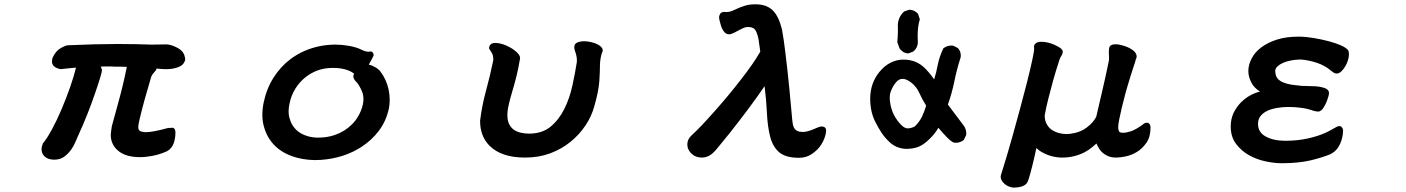

<svg xmlns="http://www.w3.org/2000/svg" viewBox="-20 -686 6540 893"><path d="M448.2 -376Q454.1 -366.7 454.1 -358.4Q454.1 -344.7 420.4 -247.1Q405.8 -204.1 386.2 -154.8Q366.7 -105.5 345.7 -60.1Q339.4 -45.4 334 -33.2Q328.6 -21 326.2 -16.1Q323.7 -11.2 321.3 -6.3Q303.7 24.9 278.3 43Q259.3 56.6 233.4 56.6Q198.2 56.6 182.1 35.6Q173.3 23.4 173.3 8.3Q173.3 -3.9 179.7 -19.5Q197.8 -40.5 220.9 -83Q244.1 -125.5 266.4 -178Q288.6 -230.5 306.4 -281.5Q324.2 -332.5 333.5 -371.6Q311 -369.6 295.2 -367.9Q279.3 -366.2 261.2 -364.3Q239.7 -369.1 230.5 -378.4Q221.7 -387.2 221.7 -399.4Q221.7 -403.3 222.2 -406.2Q223.6 -411.1 223.6 -414.1V-415.5Q238.3 -448.7 262.7 -462.4Q274.9 -469.2 283.4 -472.4Q292 -475.6 298.8 -475.6Q427.7 -481.4 528.3 -481.4Q586.9 -481.4 615.2 -480.5Q662.1 -478.5 683.1 -478.5Q704.1 -478.5 723.6 -479Q743.2 -479.5 750.5 -479.5Q757.8 -479.5 760.3 -479.2Q762.7 -479 764.6 -478.5Q779.8 -476.1 796.9 -467.8Q823.2 -455.6 832 -440.4Q838.4 -430.7 840.8 -416Q841.3 -414.1 841.3 -409.9Q841.3 -405.8 838.4 -399.4Q835.9 -392.6 828.6 -385.3Q815.4 -372.6 783.2 -366.7Q770 -364.3 751.7 -364.3Q733.4 -364.3 707.5 -367.2Q707.5 -366.7 707.5 -365.5Q707.5 -364.3 706.8 -362.1Q706.1 -359.9 703.6 -357.4Q701.2 -355 694.3 -346.2Q689.9 -342.3 685.5 -333Q683.1 -329.6 682.6 -326.2Q648.4 -212.9 630.4 -136.2Q623 -106.4 623 -95.7Q623 -81.1 631.3 -76.7Q642.6 -71.3 659.2 -71.3Q691.4 -71.3 761.7 -90.8H762.7Q772 -90.8 776.1 -91.3Q780.3 -91.8 781.2 -91.8Q782.2 -91.8 783.7 -91.8Q787.6 -90.8 790.5 -87.9Q795.9 -82.5 795.9 -69.3Q795.9 -43.5 788.1 -20.5Q779.8 4.4 756.3 17.6Q712.4 37.6 662.1 43Q646.5 44.9 631.8 44.9Q565.4 44.9 530.8 16.1Q495.1 -12.7 495.1 -59.6V-60.1L497.1 -78.1Q498.5 -90.8 500 -98.6Q506.8 -125 523.7 -185.1Q540.5 -245.1 551 -289.1Q561.5 -333 569.8 -375Q564 -375 554 -375.5Q543.9 -376 535.4 -376Q526.9 -376 524.2 -376Q521.5 -376 518.6 -376Q515.6 -376 513.2 -376Q507.8 -376.5 499 -376.7Q490.2 -377 482.4 -377Q466.8 -377 459.5 -376.7Q452.1 -376.5 448.2 -376Z M1717.8 -429.7V-428.2Q1713.9 -419.4 1710.2 -412.6Q1706.5 -405.8 1705.6 -404.3Q1704.6 -402.8 1703.9 -401.4Q1703.1 -399.9 1702.4 -398.4Q1701.7 -397 1700.7 -395.5Q1699.7 -394 1698.7 -392.1Q1697.3 -389.2 1695.3 -385.3Q1710.4 -382.3 1726.1 -373Q1736.8 -366.7 1744.6 -358.9Q1747.6 -356 1749 -354Q1777.8 -315.4 1787.6 -269Q1792.5 -244.1 1792.5 -222.7Q1792.5 -201.2 1789.1 -183.1Q1776.9 -124.5 1743.2 -79.1Q1709.5 -34.2 1662.1 -3.4Q1591.8 42.5 1501.5 54.7Q1473.1 58.6 1444.3 58.6Q1385.3 57.6 1336.9 40Q1269 15.1 1233.9 -38.1Q1216.3 -64.5 1207.5 -97.2Q1200.2 -122.6 1200.2 -150.9Q1200.2 -179.7 1206.1 -208.5Q1220.2 -275.4 1253.2 -326.4Q1286.1 -377.4 1331.1 -411.1Q1390.6 -455.6 1466.3 -471.2Q1502.9 -478.5 1541 -478.5Q1569.8 -478.5 1603.5 -472.7Q1638.2 -466.3 1660.6 -455.1Q1675.3 -447.8 1682.6 -446.8Q1689.9 -445.3 1692.9 -445.3Q1695.8 -445.3 1696.8 -445.3Q1699.2 -446.8 1702.1 -446.8Q1705.1 -446.8 1710 -445.3L1711.4 -443.8Q1717.8 -438 1717.8 -429.7ZM1630.9 -312Q1623.5 -321.8 1623.5 -331.1Q1623.5 -337.9 1627 -343.3Q1612.3 -355 1590.3 -361.8Q1563.5 -370.1 1532.2 -370.1Q1529.3 -370.1 1526.4 -370.1Q1484.9 -370.1 1450.7 -356Q1398.9 -334.5 1364.7 -289.6Q1342.8 -260.3 1332 -226.1Q1329.1 -217.3 1327.1 -206.5Q1322.3 -186 1322.3 -169.2Q1322.3 -152.3 1325.4 -140.6Q1328.6 -128.9 1332 -120.1Q1340.8 -99.1 1356.9 -83Q1377.9 -62 1412.6 -52.2Q1434.6 -45.9 1460 -45.9Q1501.5 -45.9 1537.1 -58.1Q1584 -74.2 1616.7 -107.4Q1632.8 -123 1644 -142.1Q1661.6 -170.9 1668 -201.7Q1670.4 -214.4 1670.4 -224.1Q1670.4 -243.2 1664.6 -258.3Q1654.3 -283.7 1641.6 -300.3L1635.7 -306.6Q1632.8 -309.1 1630.9 -312Z M2283.2 -486.3Q2307.1 -486.3 2335 -474.1Q2362.8 -461.9 2382.3 -444.3Q2393.6 -434.1 2397.5 -423.8Q2398.9 -419.9 2398.9 -415.5Q2398.9 -411.1 2397.5 -407.2Q2391.1 -367.2 2381.8 -330.6Q2372.6 -293.9 2362.8 -261.2Q2343.8 -197.3 2340.8 -169.4Q2339.8 -159.7 2339.8 -151.4Q2339.8 -125 2348.1 -108.6Q2356.4 -92.3 2370.1 -82.5Q2384.3 -72.8 2402.3 -68.8Q2420.9 -64.5 2440.4 -64.5Q2501 -64.5 2540 -96.2Q2579.6 -128.9 2604.5 -179Q2629.4 -229 2642.3 -288.3Q2655.3 -347.7 2663.1 -398.9Q2663.1 -413.6 2662.1 -419.9Q2659.7 -435.5 2654.8 -447.3Q2650.9 -457.5 2650.9 -466.3Q2650.9 -476.6 2657.2 -483.4Q2662.6 -488.3 2673.1 -491.2Q2683.6 -494.1 2695.1 -494.1Q2706.5 -494.1 2715.8 -492.7Q2725.1 -491.2 2732.9 -489.3Q2748.5 -485.4 2759.5 -479.5Q2770.5 -473.6 2775.4 -468.3Q2783.2 -460.4 2783.2 -451.7Q2783.2 -449.7 2782.7 -446.3L2782.2 -445.3Q2777.8 -438.5 2774.2 -418.9Q2770.5 -399.4 2770.5 -386.7Q2770.5 -356 2767.6 -310.1Q2764.6 -263.2 2744.6 -193.4Q2731.9 -146 2703.4 -103Q2674.8 -60.1 2633.8 -26.6Q2592.8 6.8 2539.6 26.9Q2485.8 46.9 2421.9 46.9Q2312 46.9 2256.8 -8.3Q2212.9 -52.2 2212.9 -124V-124.5Q2221.7 -195.8 2240.2 -263.2Q2258.8 -330.6 2274.4 -406.2Q2274.4 -426.3 2269.5 -436Q2263.7 -447.3 2254.9 -459.5V-462.4Q2255.4 -472.7 2261.7 -479Q2269 -486.3 2283.2 -486.3Z M3458 -560.5Q3448.2 -560.5 3437.3 -555.7Q3426.3 -550.8 3417.5 -545.9Q3403.3 -538.1 3395 -533.9Q3386.7 -529.8 3381.1 -528.1Q3375.5 -526.4 3371.3 -526.4Q3367.2 -526.4 3364.5 -527.1Q3361.8 -527.8 3359.4 -528.8Q3354.5 -531.2 3350.1 -535.6L3346.7 -540Q3336.4 -552.2 3330.6 -576.2Q3328.6 -583 3326.7 -590.6Q3324.7 -598.1 3324.7 -602.1Q3324.7 -606 3324.7 -608.2Q3324.7 -610.4 3325.7 -612.8Q3330.1 -630.9 3349.6 -630.9Q3352.5 -630.9 3355.5 -629.9Q3356.4 -629.9 3358.4 -629.9Q3372.6 -629.9 3384.5 -635Q3396.5 -640.1 3410.2 -646.5Q3423.8 -652.8 3442.4 -658.7Q3463.9 -666 3493.7 -666Q3545.9 -666 3574.7 -637.2Q3602.1 -609.9 3617.2 -548.3Q3625.5 -503.4 3633.3 -437L3642.6 -357.4Q3647.5 -315.4 3651.4 -272.9Q3662.6 -148.4 3665 -126V-125.5Q3666 -114.3 3668 -105Q3671.4 -91.8 3678.7 -84Q3682.6 -80.1 3689 -76.7Q3698.2 -72.3 3713.9 -72.3Q3733.4 -72.3 3762.7 -84.5L3783.7 -93.3Q3794.4 -97.7 3800.8 -97.7Q3812 -97.7 3817.4 -92.3Q3822.3 -87.4 3822.3 -80.1Q3822.3 -64 3814 -42Q3802.7 -12.2 3780.3 10.7Q3767.1 23.4 3750.5 33.7Q3726.6 47.9 3696.3 47.9Q3632.8 47.9 3602.5 21Q3573.2 -5.4 3561.5 -52.5Q3549.8 -99.6 3547.1 -159.4Q3544.4 -219.2 3536.1 -285.2Q3470.7 -189.5 3375 -68.4Q3342.8 -28.3 3313.5 6.8Q3296.9 27.3 3280.3 37.1Q3262.7 46.9 3244.1 46.9Q3214.4 46.9 3194.3 26.9Q3187 19.5 3181.9 9Q3176.8 -1.5 3176.8 -14.2Q3176.8 -38.1 3195.8 -55.7Q3234.9 -90.8 3302.2 -167Q3366.7 -239.3 3425.3 -314.9Q3483.9 -389.6 3516.1 -445.8L3507.8 -504.4Q3500.5 -539.6 3489.3 -550.8Q3485.8 -554.2 3480 -556.6Q3472.2 -560.5 3458 -560.5Z M4051.8 -117.7Q4027.3 -164.6 4027.3 -228Q4027.3 -236.3 4028.3 -247.6Q4034.2 -314.9 4082 -364.7Q4106.9 -390.6 4140.1 -401.9Q4160.2 -408.7 4182.6 -408.7Q4196.8 -408.7 4211.4 -406.2Q4250 -398.9 4277.8 -372.6Q4300.8 -351.1 4324.7 -316.9Q4335 -348.6 4340.8 -381.3Q4349.1 -423.3 4367.7 -461.4Q4378.4 -469.2 4387.7 -471.7Q4397 -474.1 4402.8 -474.1Q4408.7 -474.1 4413.1 -473.6L4435.5 -462.4L4436.5 -460.9Q4448.7 -447.3 4448.7 -426.8Q4448.7 -420.4 4447.8 -418.5Q4430.2 -364.3 4418.7 -307.6Q4407.2 -251 4388.7 -199.7L4462.4 -101.6Q4474.1 -85.9 4474.1 -65.4Q4474.1 -62 4473.6 -57.6L4462.4 -34.7Q4451.7 -26.9 4442.4 -24.4Q4433.1 -22 4427.2 -22Q4418.9 -22 4416.5 -22.9Q4405.3 -26.4 4384.8 -46.9Q4368.2 -63.5 4344.2 -91.8Q4331.1 -66.9 4305.2 -41.5Q4273.9 -9.8 4245.6 -1Q4223.1 6.3 4197.3 6.3Q4189.5 6.3 4184.6 5.9Q4147 1.5 4120.6 -22Q4095.7 -44.9 4080.6 -67.9Q4065.4 -90.8 4051.8 -117.7ZM4147 -302.7Q4131.8 -284.2 4123.5 -261.7Q4118.2 -248 4118.2 -230.5Q4118.2 -220.2 4120.1 -209Q4124.5 -177.2 4137.7 -151.9Q4151.9 -124.5 4172.4 -104Q4188 -88.9 4201.7 -88.9Q4209 -88.9 4218 -91.3Q4227.1 -93.8 4233.9 -97.2Q4255.4 -117.7 4268.1 -143.1Q4279.8 -168 4287.6 -194.8Q4269.5 -223.1 4256.3 -252.4Q4243.7 -281.2 4219.7 -300.8Q4196.3 -319.3 4178.2 -319.3Q4160.2 -319.3 4147 -302.7ZM4156.2 -542.5 4155.8 -566.4Q4155.8 -604.5 4184.1 -631.8L4185.5 -632.8L4208.5 -640.6H4210Q4231.9 -640.6 4249 -622.6L4250 -621.1L4258.3 -595.7L4257.3 -593.3Q4248 -562.5 4248 -517.6Q4248 -503.9 4249 -488.3Q4248 -463.9 4229 -447.3L4227.5 -446.3L4204.6 -437.5H4202.6Q4181.6 -438.5 4165 -459L4164.1 -460L4153.3 -490.2Q4156.2 -516.6 4156.2 -542.5Z M5138.2 -413.6 5137.2 -445.8Q5137.2 -454.1 5138.4 -461.4Q5139.6 -468.8 5144 -473.1Q5150.9 -480 5169.4 -480Q5176.8 -480 5185.1 -478.5Q5203.1 -475.1 5220.7 -468.3Q5243.7 -458.5 5256.3 -446.3Q5266.6 -435.5 5266.6 -422.9Q5266.6 -416.5 5263.2 -411.1Q5261.7 -408.7 5261.7 -406.2V-404.8Q5253.9 -382.8 5238 -331.5Q5222.2 -280.3 5213.4 -247.6Q5194.8 -178.2 5185.5 -130.4Q5180.7 -106.4 5180.7 -94.2Q5180.7 -82 5185.5 -74.2Q5189 -68.4 5204.1 -68.4Q5217.3 -68.4 5239.3 -75.2Q5260.7 -82 5294.9 -106.4Q5303.7 -115.2 5313.5 -115.2Q5324.7 -115.2 5328.6 -105.5Q5331.1 -100.1 5331.1 -91.8Q5331.1 -49.3 5312 -22Q5293.5 4.9 5268.3 20.3Q5243.2 35.6 5216.3 41.3Q5189.5 46.9 5171.9 46.9Q5148.9 46.9 5132.3 39.6Q5101.1 25.4 5086.4 -4.4Q5082.5 -11.7 5079.6 -18.6Q5071.3 -11.2 5061.5 -2.9Q5046.4 10.3 5025.6 21.5Q5004.9 32.7 4978.5 39.6Q4952.1 46.9 4918.9 46.9Q4906.7 46.9 4889.6 44.4Q4853.5 38.6 4821.3 19Q4809.6 11.7 4800.3 2.4Q4781.7 90.3 4764.2 147.5Q4763.2 150.4 4762.2 152.8Q4752.9 186.5 4693.4 186.5Q4688.5 186.5 4677.2 183.1Q4661.1 178.2 4648.9 166Q4634.3 151.9 4634.3 136.7Q4634.3 129.9 4637.2 122.6Q4663.6 39.6 4689.9 -55.2L4724.6 -181.2Q4761.7 -317.4 4780.8 -405.3Q4790 -447.3 4790 -460L4789.6 -463.9Q4789.1 -466.8 4789.1 -470.7V-472.2Q4791.5 -479 4795.4 -482.9Q4804.7 -491.7 4823.7 -491.7Q4851.6 -491.7 4883.8 -478Q4893.6 -473.6 4902.6 -468.5Q4911.6 -463.4 4916.5 -458.5Q4922.9 -452.1 4922.9 -445.3Q4922.9 -436 4916.5 -426.3Q4910.6 -417 4907.7 -408.7Q4902.3 -393.6 4890.6 -354.2Q4878.9 -314.9 4877 -307.6L4873.5 -293.9Q4861.3 -249 4856 -227.5Q4846.2 -190.4 4838.9 -148.9Q4838.9 -126 4847.7 -109.9Q4856.4 -93.3 4870.6 -83Q4885.3 -72.8 4904.1 -67.6Q4922.9 -62.5 4939.9 -62.5Q4957 -62.5 4976.1 -66.9Q5017.6 -75.7 5049.8 -105.5Q5066.4 -120.6 5078.6 -142.6L5106.4 -262.2Q5121.1 -323.7 5135.7 -395.5Q5138.2 -403.8 5138.2 -413.6Z M6253.9 -432.6Q6253.9 -417.5 6246.6 -397.9Q6243.7 -389.6 6239.3 -381.8Q6231 -366.2 6219.7 -355Q6208.5 -343.8 6196.3 -343.8Q6189 -343.8 6180.9 -349.4Q6172.9 -355 6162.8 -363.3Q6152.8 -371.6 6138.2 -379.4Q6109.9 -395 6067.9 -403.8Q6047.9 -408.2 6029.3 -409.2Q6008.3 -409.2 5987.3 -405.3Q5943.8 -397.5 5921.9 -377.4Q5912.1 -368.7 5911.1 -356.9Q5911.1 -344.2 5915.5 -332.5Q5919.4 -321.3 5930.7 -312.5Q5941.9 -303.7 5963.9 -297.4Q5985.8 -291 6020.5 -288.1Q6031.7 -286.1 6053.2 -286.1Q6075.7 -286.1 6098.6 -284.7Q6121.6 -283.2 6139.2 -277.3Q6148.9 -274.4 6155 -268.3Q6161.1 -262.2 6161.1 -252.9Q6161.1 -242.2 6152.3 -218.8Q6146.5 -202.6 6141.1 -194.3Q6133.8 -181.2 6128.9 -176.3Q6119.6 -167 6110.4 -167Q6106.4 -167 6098.6 -168.5Q6090.3 -170.4 6086.9 -171.4Q6061.5 -180.7 6031.5 -184.6Q6001.5 -188.5 5972.7 -188.5Q5942.9 -188.5 5917 -183.6Q5863.3 -173.8 5841.8 -145Q5831.1 -130.4 5831.1 -110.4Q5831.1 -70.8 5865.7 -51.8Q5902.3 -31.2 5958 -31.2Q6013.7 -31.2 6061.3 -41.7Q6108.9 -52.2 6144 -67.9Q6157.7 -73.7 6180.2 -86.9Q6188.5 -91.8 6196.3 -95.7Q6204.1 -99.6 6209 -99.6Q6216.8 -99.6 6221.7 -93Q6226.6 -86.4 6226.6 -80.1Q6226.6 -46.9 6212.4 -15.6Q6197.3 16.6 6166.5 31.7Q6131.3 46.4 6074.7 60.1Q6017.6 73.2 5941.4 73.2Q5908.2 73.2 5867.2 64.7Q5826.2 56.2 5790.5 36.6Q5754.4 16.6 5729.2 -16.4Q5704.1 -49.3 5704.1 -97.7Q5704.1 -131.8 5717.3 -160.6Q5731 -189 5752.9 -210.9Q5782.2 -240.2 5821.3 -254.4Q5830.6 -257.8 5840.3 -259.8Q5813 -277.8 5801.3 -299.8Q5786.1 -328.1 5786.1 -355.5Q5786.1 -384.8 5801.3 -413.6Q5815.9 -442.9 5846.2 -465.6Q5876.5 -488.3 5919.7 -502Q5962.9 -515.6 6019.5 -515.6Q6051.3 -515.6 6089.4 -509.3Q6170.4 -495.6 6218.8 -474.1Q6244.6 -461.9 6251 -451.2Q6253.9 -443.8 6253.9 -432.6Z"/></svg>

Font: Bakudai
Style: Bold
Weight: 700
Version: Version 1.48